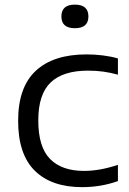

<svg xmlns="http://www.w3.org/2000/svg" viewBox="-20 -780 545 810"><path d="M326.5 9.5Q197 9.5 126.8 -59.8Q56.5 -129 56.5 -270.5Q56.5 -412 130.8 -481.2Q205 -550.5 345.5 -550.5Q380.5 -550.5 414.2 -546.2Q448 -542 477.5 -533.5V-465Q446.5 -473.5 416.2 -477.8Q386 -482 351.5 -482Q246 -482 193.8 -432.2Q141.5 -382.5 141.5 -272Q141.5 -160 191 -109.5Q240.5 -59 334.5 -59Q366 -59 400.2 -64.8Q434.5 -70.5 477.5 -84.5V-16Q406 9.5 326.5 9.5ZM296 -661Q239 -661 239 -710.5Q239 -760.5 296 -760.5Q353 -760.5 353 -710.5Q353 -661 296 -661Z"/></svg>

Font: Encode Sans Expanded
Style: Regular
Weight: 400
Width: 7
Designer: Multiple Designers
Foundry: Impallari Type
Version: Version 3.000; ttfautohint (v1.8.3) -l 8 -r 50 -G 200 -x 14 